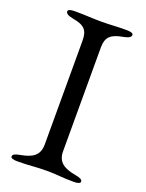

<svg xmlns="http://www.w3.org/2000/svg" viewBox="-128 -717 596 786"><g transform="rotate(20 170.0 -324.0)"><path d="M130 -550V-98C130 -51 102 -33 52 -24C29 -20 19 -15 19 -6C19 2 31 5 48 5C102 5 126 0 176 0C222 0 239 5 293 5C310 5 322 2 322 -6C322 -15 312 -20 289 -24C239 -33 210 -51 210 -98V-550C210 -597 231 -613 281 -622C304 -626 314 -633 314 -642C314 -650 302 -653 285 -653C231 -653 219 -650 176 -650C130 -650 113 -653 59 -653C42 -653 30 -650 30 -642C30 -633 40 -626 63 -622C113 -613 130 -597 130 -550Z"/></g></svg>

Font: EB Garamond 12
Style: Regular
Weight: 400
Version: Version 0.016+